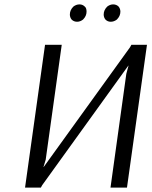

<svg xmlns="http://www.w3.org/2000/svg" viewBox="-20 -854 692 874"><path d="M558 0H483L555 -518L565 -555H564L172 -11L166 0H94L185 -650H261L188 -127L178 -94H179L572 -639L578 -650H649ZM468 -824Q481 -834 495 -834Q510 -834 520 -824Q528 -814 528 -801Q528 -781 512 -765Q499 -755 484 -755Q470 -755 460 -765Q452 -775 452 -788Q452 -808 468 -824ZM314 -824Q327 -834 342 -834Q356 -834 366 -824Q371 -820 372.5 -813.5Q374 -807 374 -801Q374 -781 358 -765Q345 -755 331 -755Q316 -755 306 -765Q298 -775 298 -788Q298 -808 314 -824Z"/></svg>

Font: Arsenal SC
Style: Italic
Weight: 400
Italic angle: -9.10001°
Designer: Andrij Shevchenko
Foundry: Stairsfor
Version: Version 2.001; ttfautohint (v1.8.4.7-5d5b)